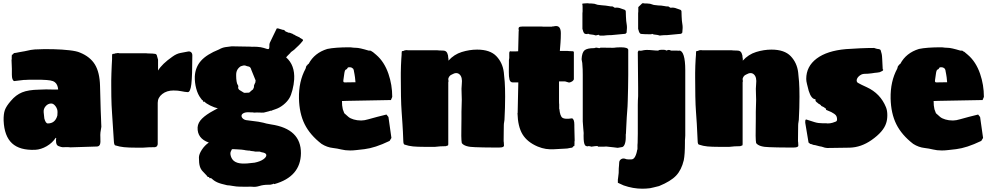

<svg xmlns="http://www.w3.org/2000/svg" viewBox="-20 -881 6012 1165"><path d="M194 28Q100 32 53 -11.5Q6 -55 2 -149Q1 -189 9.5 -213Q18 -237 46 -269Q76 -305 114 -320.5Q152 -336 216 -337Q241 -338 259.5 -338.5Q278 -339 288 -338Q317 -337 333 -338Q330 -369 313 -382Q303 -390 285 -393Q267 -396 233 -397H153Q143 -397 142.5 -396.5Q142 -396 133 -396H125L66 -389Q52 -394 52 -428Q52 -434 52 -440.5Q52 -447 52 -463.5Q52 -480 50 -516Q52 -523 51 -534L52 -549Q56 -549 58 -551L63 -557Q64 -559 66 -559Q70 -559 77.5 -560.5Q85 -562 95 -564L117 -568Q125 -570 129 -570Q157 -576 166.5 -578Q176 -580 191 -581Q248 -584 303 -582.5Q358 -581 401.5 -576Q445 -571 465 -562Q527 -537 556 -489.5Q585 -442 587 -359L591 -213Q592 -185 593 -163.5Q594 -142 594 -134L595 -112Q591 -92 589.5 -77.5Q588 -63 589 -46Q591 -16 586.5 -4.5Q582 7 569 8L407 13Q399 11 369 12Q358 13 350 10.5Q342 8 334 5Q320 -1 320 -25V-37Q320 -39 321 -40V-43Q319 -45 318 -45Q298 -14 263.5 6Q229 26 194 28ZM270 -132Q315 -132 328 -180L329 -199Q330 -219 317 -236.5Q304 -254 289 -253Q270 -252 256.5 -236Q243 -220 245 -200L249 -162Q257 -132 270 -132ZM322 -41Q322 -41 322 -41Z M810 15Q760 15 732 12Q704 9 683 2Q677 2 675 -3Q671 -12 671 -23L660 -192Q658 -220 657 -244Q656 -268 655.5 -296.5Q655 -325 655 -364V-393L656 -435L658 -485L660 -522Q660 -539 660 -543.5Q660 -548 661 -551Q661 -554 665 -554Q674 -554 683 -558Q685 -558 687 -558Q689 -558 693 -559Q695 -559 698.5 -559Q702 -559 704 -558H845Q860 -558 865 -558Q870 -558 874 -557L905 -556Q917 -555 922.5 -554Q928 -553 931 -547L939 -519V-453Q963 -493 1026 -537Q1052 -556 1077 -560Q1102 -564 1119 -568Q1131 -571 1139 -564.5Q1147 -558 1147 -545Q1147 -420 1141 -370.5Q1135 -321 1119 -322Q1101 -323 1080.5 -327.5Q1060 -332 1033 -332Q992 -332 964.5 -310.5Q937 -289 937 -257V-7Q937 -2 935 -1Q934 0 934 4Q933 8 929 8Q930 8 926 10L921 12Q882 12 847 15Z M1463 252Q1431 252 1414.5 250.5Q1398 249 1387 246.5Q1376 244 1358 243Q1317 234 1297.5 225Q1278 216 1261 200H1250L1249 193H1241L1234 184Q1219 168 1208.5 157Q1198 146 1192.5 128Q1187 110 1187 75Q1187 55 1204.5 28Q1222 1 1247 -16Q1176 -41 1179 -108Q1181 -137 1206 -161.5Q1231 -186 1274 -209L1300 -223H1304Q1281 -228 1255 -241Q1229 -254 1221 -264H1212V-272Q1211 -272 1210 -272.5Q1209 -273 1207 -273L1198 -285Q1180 -308 1170.5 -344Q1161 -380 1162 -417Q1165 -473 1199.5 -512Q1234 -551 1309 -581Q1328 -592 1347.5 -595Q1367 -598 1386 -600Q1411 -600 1440 -599Q1469 -598 1497 -598H1502Q1506 -598 1506 -597Q1515 -598 1539 -597Q1553 -596 1562 -594.5Q1571 -593 1581 -590L1600 -584Q1611 -581 1613 -587.5Q1615 -594 1614.5 -604Q1614 -614 1617 -621Q1625 -638 1635.5 -659.5Q1646 -681 1659 -708L1666 -709L1696 -700Q1703 -700 1705 -698Q1708 -694 1710 -693Q1712 -692 1713 -690L1733 -682Q1737 -684 1744 -680L1757 -675L1760 -672Q1764 -672 1765 -671Q1768 -668 1768 -668Q1770 -670 1770 -667Q1772 -667 1773 -666L1776 -664L1798 -654L1801 -650Q1805 -650 1805 -649Q1808 -646 1810 -646L1815 -643Q1821 -637 1817 -633Q1810 -625 1804 -617.5Q1798 -610 1773 -587Q1771 -584 1767.5 -581.5Q1764 -579 1762 -577L1747 -566Q1742 -562 1742 -560L1733 -551Q1730 -548 1725 -543Q1720 -538 1716 -533Q1770 -486 1765 -399Q1763 -368 1754.5 -335Q1746 -302 1736 -286Q1723 -264 1700 -245.5Q1677 -227 1653 -219L1633 -212Q1630 -211 1627 -209H1621Q1619 -208 1610.5 -205.5Q1602 -203 1581 -198Q1575 -197 1568 -197.5Q1561 -198 1559 -198Q1546 -198 1538.5 -198.5Q1531 -199 1529 -198Q1524 -197 1516.5 -198.5Q1509 -200 1504 -199Q1474 -202 1460 -195.5Q1446 -189 1445.5 -179Q1445 -169 1455 -160.5Q1465 -152 1482 -151Q1527 -146 1547.5 -142.5Q1568 -139 1577.5 -136.5Q1587 -134 1596 -131.5Q1605 -129 1625 -126Q1807 -99 1806 49Q1804 191 1645 236Q1643 236 1642 234Q1641 232 1636 236Q1635 237 1631 237Q1625 240 1613 240H1606Q1578 240 1554 247.5Q1530 255 1510 252Q1505 251 1496 251.5Q1487 252 1484 252ZM1472 -318 1492 -319 1510 -335 1515 -338 1521 -352V-361Q1523 -366 1524.5 -370.5Q1526 -375 1530 -382V-386L1531 -393L1505 -457Q1501 -474 1490 -477Q1475 -480 1472 -482Q1469 -484 1460 -484Q1458 -484 1453 -482.5Q1448 -481 1441 -479Q1413 -461 1413 -428V-420Q1413 -403 1415.5 -387.5Q1418 -372 1422 -367Q1427 -360 1426 -356Q1425 -352 1425 -350Q1425 -340 1434.5 -334Q1444 -328 1454 -322Q1456 -320 1460 -318.5Q1464 -317 1472 -318ZM1525 106Q1559 99 1578 85.5Q1597 72 1596 59.5Q1595 47 1569 43Q1559 41 1559.5 40Q1560 39 1555 39H1529Q1528 38 1520 37Q1512 36 1503 35Q1492 33 1495 32.5Q1498 32 1490 33Q1477 32 1471.5 31Q1466 30 1461.5 29Q1457 28 1446 27Q1433 26 1416.5 25Q1400 24 1395 24Q1387 24 1387 25Q1387 26 1385 29L1381 37Q1375 49 1381 67.5Q1387 86 1400 96Q1417 109 1445.5 111Q1474 113 1525 106Z M2101 -594Q2105 -594 2110 -593.5Q2115 -593 2122 -592Q2124 -592 2129 -591.5Q2134 -591 2140 -591Q2161 -591 2217 -574H2223Q2230 -574 2234 -571Q2235 -570 2236 -568.5Q2237 -567 2238 -567Q2243 -567 2244 -564L2263 -548Q2312 -506 2337 -433Q2360 -366 2360 -293L2352 -274L2084 -269L2055 -268L2056 -242L2060 -218L2069 -194L2095 -171Q2106 -162 2126.5 -156Q2147 -150 2169 -150H2174Q2191 -150 2216 -157.5Q2241 -165 2269 -172L2325 -186L2337 -171L2355 -44L2344 -26Q2298 -4 2261 8Q2224 20 2192 24Q2164 27 2143.5 29.5Q2123 32 2105 32Q2075 32 2051 26Q2027 20 2001 17Q1964 13 1931 -8Q1861 -62 1828.5 -127.5Q1796 -193 1794 -284Q1792 -387 1834 -464L1839 -481Q1843 -483 1843.5 -484.5Q1844 -486 1845 -486L1847 -490L1853 -494Q1888 -560 1966 -584Q2013 -594 2101 -594ZM2101 -473Q2098 -473 2094 -472.5Q2090 -472 2088 -467Q2086 -461 2079 -459Q2072 -457 2069 -434Q2066 -409 2063.5 -395Q2061 -381 2071 -381L2137 -382L2134 -412L2131 -431L2127 -452Q2127 -456 2125.5 -458Q2124 -460 2123 -464L2113 -471Q2107 -473 2101 -473Z M2962 14Q2937 14 2912.5 13.5Q2888 13 2863 12Q2799 11 2782 -13Q2781 -18 2780 -29.5Q2779 -41 2779 -57Q2779 -95 2779.5 -115Q2780 -135 2780 -160V-179Q2780 -188 2780 -202.5Q2780 -217 2781 -239Q2783 -277 2781 -310.5Q2779 -344 2782 -371Q2787 -412 2769 -429Q2751 -446 2722 -429Q2712 -425 2707 -418Q2702 -411 2700 -403V-394Q2700 -396 2700.5 -397Q2701 -398 2701 -399V-383H2700V-6Q2699 -4 2699 0Q2698 3 2693 3Q2691 3 2690 4Q2689 5 2688 5Q2687 5 2685 6Q2668 6 2651.5 7Q2635 8 2620 10H2553Q2513 10 2486.5 7.5Q2460 5 2437 -3Q2433 -3 2430 -8Q2427 -15 2427 -28Q2425 -87 2422 -129.5Q2419 -172 2417 -203Q2414 -241 2413 -297.5Q2412 -354 2412 -411V-439L2413 -483L2415 -523L2417 -550Q2417 -553 2417 -559Q2417 -565 2418 -568Q2418 -571 2421 -571Q2429 -571 2437 -576Q2438 -576 2440.5 -576Q2443 -576 2446 -577Q2453 -577 2456 -576H2618Q2626 -576 2632.5 -576Q2639 -576 2643 -575L2671 -574Q2687 -573 2693.5 -559.5Q2700 -546 2700 -529L2701 -526V-513Q2735 -551 2782 -565.5Q2829 -580 2875 -580Q2954 -580 2992 -540Q3030 -500 3037 -442Q3040 -419 3042.5 -384Q3045 -349 3045 -294Q3045 -261 3044 -226.5Q3043 -192 3041 -154Q3041 -149 3039 -140Q3037 -131 3037 -120Q3037 -102 3036.5 -81Q3036 -60 3036 -35Q3036 -29 3036 -24Q3036 -19 3037 -17Q3037 -12 3037.5 -7Q3038 -2 3038 2Q3038 14 3011 14Z M3406 21Q3369 23 3342.5 24.5Q3316 26 3292.5 22.5Q3269 19 3242 8Q3179 -19 3150.5 -66Q3122 -113 3120 -195H3121Q3122 -230 3122.5 -267.5Q3123 -305 3124 -336.5Q3125 -368 3125 -381H3091Q3076 -381 3071.5 -398.5Q3067 -416 3067.5 -444Q3068 -472 3068 -503V-516Q3070 -524 3070 -529Q3070 -534 3070 -538V-558L3071 -566L3075 -570L3083 -569H3110Q3125 -569 3124 -569Q3123 -569 3116.5 -569.5Q3110 -570 3107 -570H3124L3127 -690Q3129 -695 3127 -702Q3125 -709 3128.5 -714.5Q3132 -720 3149 -720H3265Q3272 -719 3281 -719Q3290 -719 3302 -719H3327Q3332 -721 3334.5 -721Q3337 -721 3340 -721Q3344 -722 3347 -722.5Q3350 -723 3353 -723Q3383 -724 3383 -679Q3383 -650 3381 -622.5Q3379 -595 3377 -572H3412Q3417 -572 3423 -572Q3429 -572 3433 -571L3457 -570L3460 -568Q3462 -567 3462 -565V-402Q3462 -395 3453.5 -388.5Q3445 -382 3433 -380Q3417 -384 3414 -385.5Q3411 -387 3406 -387H3372V-355Q3372 -296 3372 -273Q3372 -250 3373 -248V-220H3374Q3378 -177 3392.5 -166.5Q3407 -156 3451 -163Q3465 -158 3465 -124Q3465 -119 3465 -112Q3465 -105 3465.5 -87Q3466 -69 3467 -28Q3465 -22 3466 -10L3465 5Q3461 5 3459 7L3454 13Q3452 15 3451 15Q3447 15 3440 16.5Q3433 18 3422 20Z M3620 -665 3614 -668Q3614 -670 3612 -670Q3609 -670 3608 -669Q3607 -668 3604 -668L3595 -666L3588 -668Q3585 -668 3584 -669Q3583 -670 3580 -670L3557 -673L3550 -676H3545Q3545 -674 3543 -674Q3536 -674 3534 -675Q3533 -676 3529 -676Q3521 -681 3518 -692Q3517 -694 3517 -696.5Q3517 -699 3516 -700Q3515 -701 3515 -702.5Q3515 -704 3514 -705V-800Q3515 -804 3515 -812V-838Q3515 -851 3513 -856V-858Q3513 -859 3522 -860Q3531 -861 3539 -861Q3547 -861 3549.5 -861Q3552 -861 3553 -860H3567L3587 -858L3606 -852Q3613 -851 3632 -849Q3651 -847 3655 -847Q3660 -847 3674.5 -844Q3689 -841 3693 -842Q3698 -843 3703 -838.5Q3708 -834 3712 -834Q3730 -837 3749 -829Q3760 -825 3768 -822.5Q3776 -820 3777 -812L3778 -781Q3779 -752 3782.5 -733.5Q3786 -715 3782 -683L3775 -676L3690 -668Q3682 -668 3668.5 -667.5Q3655 -667 3652 -666Q3648 -665 3644 -665Q3640 -665 3635 -665ZM3728 16 3704 13 3658 8 3644 9H3609Q3608 5 3603 5L3589 6Q3582 7 3575.5 8Q3569 9 3566 9Q3564 7 3559 6H3554Q3554 5 3552 5L3549 6L3548 7Q3534 7 3529 -1Q3525 -8 3523 -20.5Q3521 -33 3521 -58Q3522 -65 3521.5 -74Q3521 -83 3519 -103L3516 -144V-427Q3516 -444 3515.5 -460Q3515 -476 3513 -499Q3512 -508 3510 -515Q3509 -516 3509 -522Q3511 -562 3526.5 -575.5Q3542 -589 3586 -589Q3586 -589 3592 -591Q3595 -592 3599 -592H3600Q3601 -592 3602 -591Q3611 -591 3613 -589H3617Q3621 -589 3624 -592L3699 -591Q3703 -591 3708 -591.5Q3713 -592 3720 -593Q3726 -594 3746 -594Q3792 -594 3792 -578V-424Q3792 -390 3791 -348Q3790 -306 3789 -269Q3788 -232 3786 -211L3783 -170Q3781 -136 3780 -111Q3779 -86 3778 -70Q3777 -69 3777 -65.5Q3777 -62 3777 -48Q3777 -21 3770 -4.5Q3763 12 3751 12Z M3984 -665 3977 -667Q3974 -667 3973 -668Q3972 -669 3969 -669L3946 -672L3939 -675H3934Q3934 -673 3932 -673Q3916 -673 3895 -673.5Q3874 -674 3872 -675Q3871 -676 3867 -676Q3859 -681 3856 -692Q3855 -694 3855 -696.5Q3855 -699 3854 -700Q3853 -701 3853 -702.5Q3853 -704 3852 -705V-800Q3853 -804 3853 -812V-838L3877 -861Q3885 -861 3887.5 -861Q3890 -861 3891 -860H3905L3925 -858L3944 -852Q3942 -852 3951.5 -850.5Q3961 -849 3974 -848Q3987 -847 3993 -847Q3998 -847 4012.5 -844Q4027 -841 4031 -842Q4036 -843 4041 -838.5Q4046 -834 4050 -834Q4068 -837 4087 -829Q4098 -825 4106 -822.5Q4114 -820 4115 -812L4116 -781Q4117 -752 4120.5 -733.5Q4124 -715 4120 -683L4113 -676L4028 -668Q4020 -668 4006.5 -667.5Q3993 -667 3990 -666Q3985 -665 3984 -665ZM3924 261Q3900 264 3877 264Q3821 264 3764 244L3729 228V223Q3729 212 3729 208.5Q3729 205 3730 202Q3730 196 3731 194Q3732 192 3732 185Q3733 177 3733.5 172.5Q3734 168 3734 167Q3734 151 3734.5 140.5Q3735 130 3736 123Q3737 120 3737 107Q3737 93 3748 85.5Q3759 78 3772 82Q3781 86 3790 86Q3799 86 3812 86Q3828 86 3838 60Q3840 54 3842 48Q3844 42 3844 40Q3845 34 3846 30Q3847 26 3848 24Q3848 5 3848 -1.5Q3848 -8 3849 -14Q3850 -19 3850 -70.5Q3850 -122 3850 -245Q3850 -258 3850.5 -271.5Q3851 -285 3852 -298V-348L3850 -565Q3854 -573 3854 -573L3856 -574H3861Q3861 -573 3864 -573Q3874 -573 3884 -576Q3889 -577 3894.5 -577.5Q3900 -578 3905 -578Q3914 -578 3922.5 -577.5Q3931 -577 3940 -576Q3951 -575 3959 -574.5Q3967 -574 3974 -574Q3979 -579 3994 -579H4005Q4007 -578 4016 -578Q4018 -578 4020 -576Q4024 -574 4023 -574Q4025 -574 4025 -575Q4027 -575 4028 -575.5Q4029 -576 4031 -577Q4033 -578 4037 -578H4038Q4047 -578 4051 -574H4089L4095 -573L4102 -574Q4119 -574 4128.5 -543.5Q4138 -513 4138 -455V-59Q4138 -54 4137.5 -50Q4137 -46 4137 -42Q4137 -31 4136 -29V-14Q4136 56 4129 91Q4115 150 4082.5 184.5Q4050 219 3979 248Q3957 254 3944.5 256.5Q3932 259 3924 261Z M4748 14Q4723 14 4698.5 13.5Q4674 13 4649 12Q4585 11 4568 -13Q4567 -18 4566 -29.5Q4565 -41 4565 -57Q4565 -95 4565.5 -115Q4566 -135 4566 -160V-179Q4566 -188 4566 -202.5Q4566 -217 4567 -239Q4569 -277 4567 -310.5Q4565 -344 4568 -371Q4573 -412 4555 -429Q4537 -446 4508 -429Q4498 -425 4493 -418Q4488 -411 4486 -403V-394Q4486 -396 4486.5 -397Q4487 -398 4487 -399V-383H4486V-6Q4485 -4 4485 0Q4484 3 4479 3Q4477 3 4476 4Q4475 5 4474 5Q4473 5 4471 6Q4454 6 4437.5 7Q4421 8 4406 10H4339Q4299 10 4272.5 7.5Q4246 5 4223 -3Q4219 -3 4216 -8Q4213 -15 4213 -28Q4211 -87 4208 -129.5Q4205 -172 4203 -203Q4200 -241 4199 -297.5Q4198 -354 4198 -411V-439L4199 -483L4201 -523L4203 -550Q4203 -553 4203 -559Q4203 -565 4204 -568Q4204 -571 4207 -571Q4215 -571 4223 -576Q4224 -576 4226.5 -576Q4229 -576 4232 -577Q4239 -577 4242 -576H4404Q4412 -576 4418.5 -576Q4425 -576 4429 -575L4457 -574Q4473 -573 4479.5 -559.5Q4486 -546 4486 -529L4487 -526V-513Q4521 -551 4568 -565.5Q4615 -580 4661 -580Q4740 -580 4778 -540Q4816 -500 4823 -442Q4826 -419 4828.5 -384Q4831 -349 4831 -294Q4831 -261 4830 -226.5Q4829 -192 4827 -154Q4827 -149 4825 -140Q4823 -131 4823 -120Q4823 -102 4822.5 -81Q4822 -60 4822 -35Q4822 -29 4822 -24Q4822 -19 4823 -17Q4823 -12 4823.5 -7Q4824 -2 4824 2Q4824 14 4797 14Z M4999 17 4985 15 4966 9Q4952 7 4939 3Q4926 -1 4915 -2Q4910 -4 4905 -6Q4900 -8 4896 -8Q4894 -10 4890.5 -12.5Q4887 -15 4886 -16L4866 -136V-144Q4866 -156 4872 -156Q4903 -146 4924 -139.5Q4945 -133 4973 -133Q4989 -133 4994 -133Q4999 -133 5001 -132Q5018 -132 5031 -136Q5044 -140 5051 -143Q5059 -146 5059 -156Q5059 -172 5052 -181Q5045 -190 5024 -201L4996 -213Q4990 -213 4992.5 -217.5Q4995 -222 4984 -226Q4984 -227 4983 -228L4982 -229Q4979 -230 4975.5 -232.5Q4972 -235 4966 -237L4960 -239Q4963 -239 4963 -240Q4963 -243 4960 -243Q4959 -243 4956.5 -246Q4954 -249 4949 -250Q4944 -253 4941 -256.5Q4938 -260 4935 -261Q4928 -267 4928 -272V-279Q4903 -279 4887 -330Q4881 -354 4876.5 -371.5Q4872 -389 4872 -402Q4872 -478 4935 -525.5Q4998 -573 5113 -583Q5154 -586 5199 -588Q5244 -590 5284 -590Q5291 -588 5296 -586Q5301 -584 5305 -584Q5322 -583 5324 -575Q5326 -567 5330 -553Q5332 -545 5333 -522Q5334 -499 5336 -461Q5339 -460 5339 -457Q5339 -451 5318 -443Q5311 -442 5303 -440.5Q5295 -439 5288 -439L5268 -436Q5246 -433 5226 -433Q5206 -433 5189 -416Q5178 -404 5178 -392.5Q5178 -381 5190 -376Q5196 -372 5208 -366.5Q5220 -361 5239 -352Q5322 -314 5356 -230Q5360 -220 5362 -208Q5364 -196 5364 -182Q5364 -155 5357 -134Q5341 -82 5268 -31Q5205 13 5136 15Z M5691 -594Q5695 -594 5700 -593.5Q5705 -593 5712 -592Q5714 -592 5719 -591.5Q5724 -591 5730 -591Q5751 -591 5807 -574H5813Q5820 -574 5824 -571Q5825 -570 5826 -568.5Q5827 -567 5828 -567Q5833 -567 5834 -564L5853 -548Q5902 -506 5927 -433Q5950 -366 5950 -293L5942 -274L5674 -269L5645 -268L5646 -242L5650 -218L5659 -194L5685 -171Q5696 -162 5716.5 -156Q5737 -150 5759 -150H5764Q5781 -150 5806 -157.5Q5831 -165 5859 -172L5915 -186L5927 -171L5945 -44L5934 -26Q5888 -4 5851 8Q5814 20 5782 24Q5754 27 5733.5 29.5Q5713 32 5695 32Q5665 32 5641 26Q5617 20 5591 17Q5554 13 5521 -8Q5451 -62 5418.5 -127.5Q5386 -193 5384 -284Q5382 -387 5424 -464L5429 -481Q5433 -483 5433.5 -484.5Q5434 -486 5435 -486L5437 -490L5443 -494Q5478 -560 5556 -584Q5603 -594 5691 -594ZM5691 -473Q5688 -473 5684 -472.5Q5680 -472 5678 -467Q5676 -461 5669 -459Q5662 -457 5659 -434Q5656 -409 5653.5 -395Q5651 -381 5661 -381L5727 -382L5724 -412L5721 -431L5717 -452Q5717 -456 5715.5 -458Q5714 -460 5713 -464L5703 -471Q5697 -473 5691 -473Z"/></svg>

Font: Sigmar
Style: Regular
Weight: 400
Designer: Vernon Adams
Foundry: Vernon Adams
Version: Version 1.000; ttfautohint (v1.8.4.7-5d5b);gftools[0.9.24]